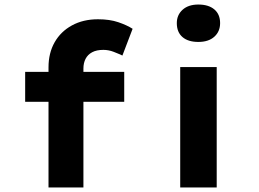

<svg xmlns="http://www.w3.org/2000/svg" viewBox="-20 -827 1142 847"><path d="M194 0V-530Q194 -593 221 -640.5Q248 -688 297.5 -715Q347 -742 412 -742Q464 -742 502 -729Q540 -716 565 -700L520 -582Q503 -590 481 -598.5Q459 -607 436 -607Q406 -607 386.5 -596.5Q367 -586 357.5 -567.5Q348 -549 348 -525V0H271Q248 0 228.5 0Q209 0 194 0ZM91 -378V-510H528V-378ZM775 0V-531H936V0ZM855 -642Q810 -642 785 -663.5Q760 -685 760 -725Q760 -761 785.5 -784Q811 -807 855 -807Q900 -807 925.5 -785.5Q951 -764 951 -725Q951 -688 925.5 -665Q900 -642 855 -642Z"/></svg>

Font: Lexend Mega
Style: Bold
Weight: 700
Version: Version 1.007